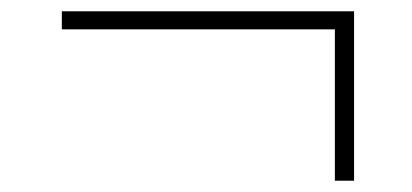

<svg xmlns="http://www.w3.org/2000/svg" viewBox="-20 -416 730 340"><path d="M573 -96V-364H89.5V-396H607V-96Z"/></svg>

Font: Encode Sans SemiExpanded SemiExpanded Thin
Style: Regular
Weight: 100
Width: 6
Designer: Multiple Designers
Foundry: Impallari Type
Version: Version 3.000; ttfautohint (v1.8.3) -l 8 -r 50 -G 200 -x 14 